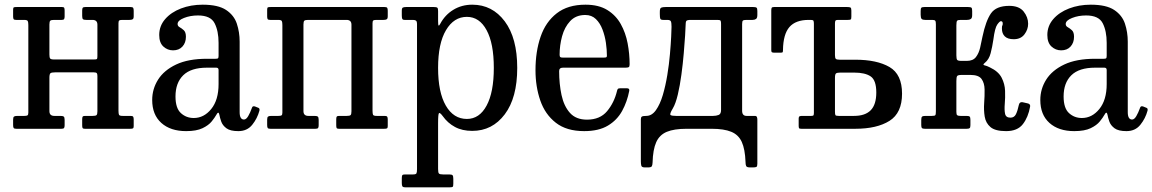

<svg xmlns="http://www.w3.org/2000/svg" viewBox="-20 -550 4921 820"><path d="M486 -77.5Q486 -64.5 488.2 -59.8Q490.5 -55 504 -55H538Q546 -55 548.5 -51.8Q551 -48.5 551 -40V-11Q551 -3 547.2 -1.5Q543.5 0 535.5 0H342Q334 0 332.5 -3.8Q331 -7.5 331 -15.5V-40.5Q331 -49 333.2 -52Q335.5 -55 343.5 -55H376Q388 -55 392 -58.2Q396 -61.5 396 -74.5V-225.5Q396 -234.5 393 -237.8Q390 -241 380.5 -241H215.5Q200.5 -241 195.8 -237.5Q191 -234 191 -218V-75.5Q191 -55 212 -55H238.5Q248.5 -55 252.2 -52Q256 -49 256 -38V-15Q256 -6 253.2 -3Q250.5 0 242 0H50Q41 0 38.5 -3.2Q36 -6.5 36 -16V-39Q36 -49.5 40 -52.2Q44 -55 54 -55H84Q93.5 -55 97.2 -57.2Q101 -59.5 101 -69V-442.5Q101 -455.5 98.5 -460.2Q96 -465 83 -465H49Q40.5 -465 38.2 -468.2Q36 -471.5 36 -480V-509Q36 -517.5 39.5 -518.8Q43 -520 51.5 -520H245Q252.5 -520 254.2 -516.5Q256 -513 256 -504.5V-479.5Q256 -471.5 253.5 -468.2Q251 -465 243.5 -465H211Q199 -465 195 -461.8Q191 -458.5 191 -445.5V-317.5Q191 -305 194 -300.5Q197 -296 211 -296H381Q392 -296 394 -298Q396 -300 396 -311V-444.5Q396 -465 375 -465H348.5Q338 -465 334.5 -468Q331 -471 331 -482V-505Q331 -514 333.5 -517Q336 -520 345 -520H537Q546 -520 548.5 -516.8Q551 -513.5 551 -504V-481Q551 -470.5 546.8 -467.8Q542.5 -465 533 -465H503Q493 -465 489.5 -462.8Q486 -460.5 486 -451Z M630 -123Q630 -170 655.2 -210Q680.5 -250 732.2 -274.5Q784 -299 864 -299H900.5Q909 -299 911.2 -301Q913.5 -303 913.5 -312V-367Q913.5 -417.5 896.5 -450.8Q879.5 -484 825.5 -484Q792.5 -484 765.5 -473.2Q738.5 -462.5 738.5 -447.5Q738.5 -438.5 747.2 -433.8Q756 -429 765 -420.8Q774 -412.5 774 -393Q774 -367.5 759.2 -351.2Q744.5 -335 719 -335Q695.5 -335 677.8 -351.2Q660 -367.5 660 -400.5Q660 -439 685.2 -468.2Q710.5 -497.5 752.8 -513.8Q795 -530 845.5 -530Q911.5 -530 945.5 -507.5Q979.5 -485 991.5 -448.8Q1003.5 -412.5 1003.5 -372V-71Q1003.5 -39.5 1022 -39.5Q1031.5 -39.5 1040 -54Q1048.5 -68.5 1056 -89.5Q1058.5 -98.5 1068.5 -95.5L1083.5 -89.5Q1090 -87 1088 -77.5Q1079 -44 1057.2 -17Q1035.5 10 998 10H997.5Q963.5 10 947 -2.2Q930.5 -14.5 924.8 -31Q919 -47.5 917 -59.5Q913.5 -78 903.5 -59Q897.5 -48 884.2 -31.5Q871 -15 845 -2.5Q819 10 775 10Q708 10 669 -25Q630 -60 630 -123ZM729.5 -138Q729.5 -88 752.5 -67Q775.5 -46 807.5 -46Q851 -46 882.2 -84.5Q913.5 -123 913.5 -191V-251Q913.5 -261 903.5 -261H864Q795.5 -261 762.5 -228.5Q729.5 -196 729.5 -138Z M1276 -75.5Q1276 -55 1297 -55H1323.5Q1333.5 -55 1337.2 -52Q1341 -49 1341 -38V-15Q1341 -6 1338.2 -3Q1335.5 0 1327 0H1135Q1126 0 1123.5 -3.2Q1121 -6.5 1121 -16V-39Q1121 -49.5 1125 -52.2Q1129 -55 1139 -55H1169Q1178.5 -55 1182.2 -57.2Q1186 -59.5 1186 -69V-442.5Q1186 -455.5 1183.5 -460.2Q1181 -465 1168 -465H1134Q1125.5 -465 1123.2 -468.2Q1121 -471.5 1121 -480V-509Q1121 -517.5 1124.5 -518.8Q1128 -520 1136.5 -520H1622Q1631 -520 1633.5 -516.8Q1636 -513.5 1636 -504V-481Q1636 -470.5 1631.8 -467.8Q1627.5 -465 1618 -465H1588Q1578 -465 1574.5 -462.8Q1571 -460.5 1571 -451V-77.5Q1571 -64.5 1573.2 -59.8Q1575.5 -55 1589 -55H1623Q1631 -55 1633.5 -51.8Q1636 -48.5 1636 -40V-11Q1636 -3 1632.2 -1.5Q1628.5 0 1620.5 0H1427Q1419 0 1417.5 -3.8Q1416 -7.5 1416 -15.5V-40.5Q1416 -49 1418.2 -52Q1420.5 -55 1428.5 -55H1461Q1473 -55 1477 -58.2Q1481 -61.5 1481 -74.5V-444.5Q1481 -465 1460 -465H1296Q1284 -465 1280 -461.8Q1276 -458.5 1276 -445.5Z M1696 -485V-504Q1696 -515 1700.2 -517.5Q1704.5 -520 1714.5 -520H1832.5Q1844 -520 1847.5 -517.2Q1851 -514.5 1851 -503V-461Q1851 -442.5 1853.2 -441Q1855.5 -439.5 1860 -448Q1880.5 -486.5 1916.2 -508.2Q1952 -530 1997 -530Q2082.5 -530 2135.8 -458.8Q2189 -387.5 2189 -260Q2189 -132.5 2135.8 -61.8Q2082.5 9 1997 9Q1954 9 1923 -7.8Q1892 -24.5 1871 -54Q1859 -70 1855 -67Q1851 -64 1851 -24V172Q1851 187.5 1854.8 191.2Q1858.5 195 1872 195H1898.5Q1909.5 195 1912.8 198.5Q1916 202 1916 214V234.5Q1916 245.5 1913.5 247.8Q1911 250 1900.5 250H1711.5Q1701 250 1698.5 245.8Q1696 241.5 1696 232V212Q1696 202 1698 198.5Q1700 195 1709.5 195H1744Q1756 195 1758.5 190.5Q1761 186 1761 172V-446Q1761 -459 1756.5 -462Q1752 -465 1743.5 -465H1708.5Q1700 -465 1698 -469.5Q1696 -474 1696 -485ZM1851 -260Q1851 -156 1884 -99Q1917 -42 1974 -42Q2027.5 -42 2058.2 -99Q2089 -156 2089 -260Q2089 -364.5 2058.2 -421.2Q2027.5 -478 1974 -478Q1918.5 -478 1884.8 -421.2Q1851 -364.5 1851 -260Z M2267 -250Q2267 -330 2288.8 -393.2Q2310.5 -456.5 2357.8 -493.2Q2405 -530 2480.5 -530Q2537 -530 2573.8 -507.2Q2610.5 -484.5 2631.2 -447.2Q2652 -410 2660.5 -365Q2669 -320 2669 -275.5Q2669 -265.5 2665.2 -263.2Q2661.5 -261 2651 -261H2384.5Q2368 -261 2368 -246.5Q2368 -191.5 2378.2 -144Q2388.5 -96.5 2414.2 -67.8Q2440 -39 2487 -39Q2542.5 -39 2572.8 -75.2Q2603 -111.5 2615 -161Q2616 -166.5 2618.5 -169.8Q2621 -173 2628.5 -173H2657.5Q2669 -173 2667.5 -162.5Q2658.5 -115.5 2637 -76.2Q2615.5 -37 2576.2 -13.5Q2537 10 2475 10Q2399.5 10 2353.8 -25.8Q2308 -61.5 2287.5 -120.8Q2267 -180 2267 -250ZM2384 -304H2557.5Q2567 -304 2569.5 -305.5Q2572 -307 2572 -312Q2572 -337 2567.8 -366.8Q2563.5 -396.5 2553.2 -423.8Q2543 -451 2525 -468.5Q2507 -486 2479.5 -486Q2439.5 -486 2415.2 -460Q2391 -434 2380.5 -395Q2370 -356 2370 -316.5Q2370 -309 2372.5 -306.5Q2375 -304 2384 -304Z M3149.5 -447V-77Q3149.5 -55 3168.5 -55H3203.5Q3210.5 -55 3212.5 -50.5Q3214.5 -46 3214.5 -39V149.5Q3214.5 160.5 3210.5 162.8Q3206.5 165 3195.5 165H3183.5Q3169.5 165 3166.8 159.2Q3164 153.5 3164 141.5Q3162 87 3148 56.2Q3134 25.5 3103 12.8Q3072 0 3019.5 0H2912Q2859 0 2827.8 13Q2796.5 26 2782.5 57.5Q2768.5 89 2767 144.5Q2766.5 156 2763.5 160.5Q2760.5 165 2748 165H2734Q2721 165 2719 157.8Q2717 150.5 2717 139.5V-41Q2717 -49 2721.2 -52Q2725.5 -55 2740 -55Q2764 -55 2781.5 -79.8Q2799 -104.5 2810.8 -144.2Q2822.5 -184 2830 -229.8Q2837.5 -275.5 2841.2 -318.8Q2845 -362 2846.5 -393.5Q2848 -425 2848 -435.5Q2848 -452.5 2845.2 -458.8Q2842.5 -465 2829.5 -465H2813Q2802.5 -465 2800.2 -469.5Q2798 -474 2798 -490V-500Q2798 -514.5 2803.8 -517.2Q2809.5 -520 2823 -520H3196.5Q3207.5 -520 3211 -517.2Q3214.5 -514.5 3214.5 -503V-486Q3214.5 -473 3208.8 -469Q3203 -465 3194 -465H3168.5Q3156.5 -465 3153 -462.2Q3149.5 -459.5 3149.5 -447ZM2930.5 -465Q2914 -465 2911 -460.2Q2908 -455.5 2908 -439Q2908 -430.5 2906 -398.5Q2904 -366.5 2900.2 -322.2Q2896.5 -278 2890.2 -231.5Q2884 -185 2874.8 -146Q2865.5 -107 2853.5 -87Q2838 -61.5 2844.5 -58.2Q2851 -55 2867.5 -55H3025.5Q3038.5 -55 3049 -59Q3059.5 -63 3059.5 -80V-448Q3059.5 -458 3057.5 -461.5Q3055.5 -465 3044.5 -465Z M3402.5 0Q3394.5 0 3392.8 -2.5Q3391 -5 3391 -13V-44Q3391 -51.5 3394.8 -53.2Q3398.5 -55 3405 -55H3445Q3453 -55 3454.5 -58Q3456 -61 3456 -68.5V-448Q3456 -457.5 3454.2 -461.2Q3452.5 -465 3443 -465H3434Q3378 -465 3351.5 -434.5Q3325 -404 3324 -337Q3324 -330 3322.8 -327.5Q3321.5 -325 3314 -325H3288Q3281 -325 3277.5 -326.5Q3274 -328 3274 -335V-505.5Q3274 -514 3276 -517Q3278 -520 3286 -520H3598Q3608 -520 3612 -518Q3616 -516 3616 -505V-479.5Q3616 -469 3613.5 -467Q3611 -465 3600.5 -465H3558.5Q3550.5 -465 3548.2 -461.8Q3546 -458.5 3546 -450V-315Q3546 -302.5 3549.5 -298.8Q3553 -295 3566 -295H3632.5Q3725 -295 3778.8 -263.8Q3832.5 -232.5 3832.5 -150Q3832.5 -67.5 3778.8 -33.8Q3725 0 3632.5 0ZM3627.5 -55Q3675 -55 3698.8 -79.2Q3722.5 -103.5 3722.5 -155Q3722.5 -207 3698.8 -223.5Q3675 -240 3627.5 -240H3569Q3554.5 -240 3550.2 -236.2Q3546 -232.5 3546 -217V-73Q3546 -61 3548.2 -58Q3550.5 -55 3562.5 -55Z M4379.5 -95Q4371.5 -49.5 4348.5 -19.8Q4325.5 10 4277 10Q4230.5 10 4210.2 -7.2Q4190 -24.5 4185.5 -52Q4181 -79.5 4183.2 -110Q4185.5 -140.5 4185 -168Q4184.5 -195.5 4172 -212.8Q4159.5 -230 4124.5 -230H4087.5Q4071 -230 4067.8 -225.2Q4064.5 -220.5 4064.5 -204V-72Q4064.5 -60.5 4068.2 -57.8Q4072 -55 4082 -55H4108Q4118.5 -55 4121.5 -51.8Q4124.5 -48.5 4124.5 -37.5V-15.5Q4124.5 -5.5 4121.2 -2.8Q4118 0 4108.5 0H3930Q3920.5 0 3917.5 -3.2Q3914.5 -6.5 3914.5 -16V-37.5Q3914.5 -49 3918.2 -52Q3922 -55 3932.5 -55H3960Q3972 -55 3974.5 -58Q3977 -61 3977 -74.5V-446Q3977 -458 3974.2 -461.5Q3971.5 -465 3961.5 -465H3931.5Q3920.5 -465 3916.2 -469.2Q3912 -473.5 3912 -487V-503Q3912 -513.5 3914.8 -516.8Q3917.5 -520 3928 -520H4114Q4125.5 -520 4128.8 -517.2Q4132 -514.5 4132 -503V-486Q4132 -472.5 4126 -468.8Q4120 -465 4110 -465H4083Q4071 -465 4067.8 -461.5Q4064.5 -458 4064.5 -441.5V-314Q4064.5 -298.5 4068 -294.2Q4071.5 -290 4085.5 -290H4109.5Q4135.5 -290 4148 -306.2Q4160.5 -322.5 4166 -346.5Q4171.5 -370.5 4176 -393.5Q4190 -460.5 4212.2 -492.8Q4234.5 -525 4290.5 -525Q4332.5 -525 4351.8 -500.8Q4371 -476.5 4371 -448.5Q4371 -424 4355.2 -403.2Q4339.5 -382.5 4309.5 -382.5Q4283.5 -382.5 4271.2 -394.8Q4259 -407 4259 -428Q4259 -439.5 4260.8 -441Q4262.5 -442.5 4262.5 -450Q4262.5 -459.5 4254.5 -459.5Q4249.5 -459.5 4239.2 -445.2Q4229 -431 4222.5 -381Q4218 -350.5 4211 -323.2Q4204 -296 4186 -281.5Q4175 -273 4184.8 -271Q4194.5 -269 4208 -262Q4244 -245 4257.8 -218.2Q4271.5 -191.5 4272.5 -162Q4273.5 -132.5 4271.2 -106.5Q4269 -80.5 4272.5 -64Q4276 -47.5 4295.5 -47.5Q4311.5 -47.5 4318.8 -62Q4326 -76.5 4331.5 -102.5Q4334.5 -115.5 4347 -113.5L4367 -109Q4381.5 -106.5 4379.5 -95Z M4423 -123Q4423 -170 4448.2 -210Q4473.5 -250 4525.2 -274.5Q4577 -299 4657 -299H4693.5Q4702 -299 4704.2 -301Q4706.5 -303 4706.5 -312V-367Q4706.5 -417.5 4689.5 -450.8Q4672.5 -484 4618.5 -484Q4585.5 -484 4558.5 -473.2Q4531.5 -462.5 4531.5 -447.5Q4531.5 -438.5 4540.2 -433.8Q4549 -429 4558 -420.8Q4567 -412.5 4567 -393Q4567 -367.5 4552.2 -351.2Q4537.5 -335 4512 -335Q4488.5 -335 4470.8 -351.2Q4453 -367.5 4453 -400.5Q4453 -439 4478.2 -468.2Q4503.5 -497.5 4545.8 -513.8Q4588 -530 4638.5 -530Q4704.5 -530 4738.5 -507.5Q4772.5 -485 4784.5 -448.8Q4796.5 -412.5 4796.5 -372V-71Q4796.5 -39.5 4815 -39.5Q4824.5 -39.5 4833 -54Q4841.5 -68.5 4849 -89.5Q4851.5 -98.5 4861.5 -95.5L4876.5 -89.5Q4883 -87 4881 -77.5Q4872 -44 4850.2 -17Q4828.5 10 4791 10H4790.5Q4756.5 10 4740 -2.2Q4723.5 -14.5 4717.8 -31Q4712 -47.5 4710 -59.5Q4706.5 -78 4696.5 -59Q4690.5 -48 4677.2 -31.5Q4664 -15 4638 -2.5Q4612 10 4568 10Q4501 10 4462 -25Q4423 -60 4423 -123ZM4522.5 -138Q4522.5 -88 4545.5 -67Q4568.5 -46 4600.5 -46Q4644 -46 4675.2 -84.5Q4706.5 -123 4706.5 -191V-251Q4706.5 -261 4696.5 -261H4657Q4588.5 -261 4555.5 -228.5Q4522.5 -196 4522.5 -138Z"/></svg>

Font: Besley* Narrow
Style: Regular
Weight: 400
Width: 4
Designer: Owen Earl
Foundry: indestructible type*
Version: Version 3.000; ttfautohint (v1.8.3)